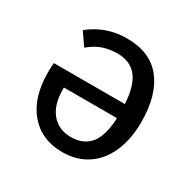

<svg xmlns="http://www.w3.org/2000/svg" viewBox="-128 -668 809 808"><g transform="rotate(30 276.5 -263.5)"><path d="M496 -264Q496 -180 468.5 -117.5Q441 -55 390 -21.5Q339 12 270 12Q169 12 110 -57.5Q51 -127 51 -248Q51 -281 53 -295H398Q393 -383 360 -423.5Q327 -464 266 -464Q228 -464 195.5 -453Q163 -442 131 -415L89 -476Q167 -539 268 -539Q382 -539 439 -466.5Q496 -394 496 -264ZM399 -227H141V-219Q141 -144 175.5 -102.5Q210 -61 270 -61Q330 -61 362.5 -100Q395 -139 399 -227Z"/></g></svg>

Font: Fira GO
Style: Regular
Weight: 400
Designer: Carrois Corporate
Foundry: Carrois Corporate GbR
Version: Version 0.300